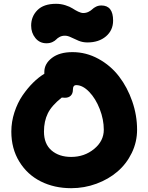

<svg xmlns="http://www.w3.org/2000/svg" viewBox="-20 -987 786 1017"><path d="M226.1 -757.8Q189.9 -757.8 167.5 -785.4Q145 -813 145 -851.1Q145 -899.9 178.2 -933.3Q211.4 -966.8 276.9 -966.8Q302.7 -966.8 326.4 -959.2Q350.1 -951.7 364.3 -942.4Q378.4 -933.1 394 -925.5Q409.7 -918 420.9 -918Q436 -918 448.7 -924.3Q461.4 -930.7 468.8 -938Q476.1 -945.3 488.8 -951.7Q501.5 -958 517.1 -958Q579.1 -958 579.1 -877.9Q579.1 -826.7 541.3 -794.4Q503.4 -762.2 442.9 -762.2Q418 -762.2 396.2 -771.2Q374.5 -780.3 356.7 -789.1Q338.9 -797.9 324.2 -797.9Q308.1 -797.9 296.1 -791.5Q284.2 -785.2 277.6 -777.8Q271 -770.5 257.6 -764.2Q244.1 -757.8 226.1 -757.8ZM356.9 9.8Q267.6 9.8 196 -26.1Q124.5 -62 82.3 -130.9Q40 -199.7 40 -290Q40 -341.8 56.4 -392.1Q72.8 -442.4 99.1 -481Q125.5 -519.5 155 -548.8Q184.6 -578.1 214.8 -596.2V-606Q214.8 -649.4 255.1 -680.2Q295.4 -710.9 363.8 -710.9Q436.5 -710.9 501.2 -675.5Q565.9 -640.1 610.4 -582.3Q654.8 -524.4 680.4 -450.4Q706.1 -376.5 706.1 -299.8Q706.1 -234.9 678 -177Q649.9 -119.1 602.5 -78.4Q555.2 -37.6 491 -13.9Q426.8 9.8 356.9 9.8ZM212.9 -290Q212.9 -224.6 252.9 -190.2Q293 -155.8 356.9 -155.8Q427.2 -155.8 478.5 -198Q529.8 -240.2 529.8 -299.8Q529.8 -354 508.3 -409.4Q486.8 -464.8 452.4 -500.5Q418 -536.1 383.8 -536.1Q366.2 -536.1 366.2 -512.2Q366.2 -491.7 355 -480.5Q343.8 -469.2 324.2 -469.2Q313 -469.2 307.1 -470.2Q253.4 -427.7 233.2 -386.2Q212.9 -344.7 212.9 -290Z"/></svg>

Font: Shantell Sans Normal
Style: Regular
Weight: 800
Designer: Stephen Nixon, Anya Danilova, Shantell Martin
Foundry: Arrow Type
Version: Version 1.006;[559af2be0]